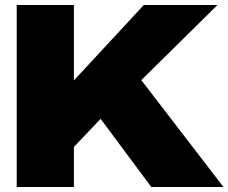

<svg xmlns="http://www.w3.org/2000/svg" viewBox="-20 -749 915 769"><path d="M586 0 383 -273 265 -149V-415L556 -729H851L546 -428L875 0ZM47 0V-729H276V0Z"/></svg>

Font: Mona Sans Expanded Black
Style: Regular
Weight: 900
Width: 7
Designer: Deni Anggara
Foundry: GitHub
Version: Version 2.000